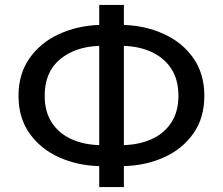

<svg xmlns="http://www.w3.org/2000/svg" viewBox="-20 -758 904 778"><path d="M382 0V-85Q294 -87 219.5 -120.5Q145 -154 100 -217Q55 -280 55 -370Q55 -459 100 -522.5Q145 -586 219.5 -620Q294 -654 382 -657V-738H482V-657Q570 -654 644.5 -620Q719 -586 763.5 -522.5Q808 -459 808 -370Q808 -280 763.5 -217Q719 -154 644.5 -120.5Q570 -87 482 -85V0ZM382 -170V-572Q285 -569 223 -517.5Q161 -466 161 -370Q161 -306 189.5 -262Q218 -218 267.5 -195Q317 -172 382 -170ZM482 -170Q546 -172 596 -195Q646 -218 674.5 -262Q703 -306 703 -370Q703 -434 675 -478Q647 -522 597 -546Q547 -570 482 -572Z"/></svg>

Font: Ubuntu Sans Medium
Style: Regular
Weight: 500
Designer: Dalton Maag Ltd
Foundry: Dalton Maag Ltd
Version: Version 1.006; ttfautohint (v1.8.4.7-5d5b)